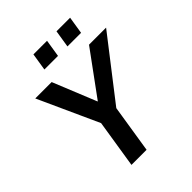

<svg xmlns="http://www.w3.org/2000/svg" viewBox="-248 -1041 1177 1177"><g transform="rotate(-45 340.5 -452.0)"><path d="M196 0 254 -367 263 -274 67 -705H209L324 -422H326L533 -705H681L347 -274L385 -367L327 0ZM432 -791 450 -904H568L550 -791ZM232 -791 250 -904H368L350 -791Z"/></g></svg>

Font: Nunito Sans 7pt SemiCondensed
Style: Bold Italic
Weight: 700
Width: 4
Italic angle: -9°
Designer: Vernon Adams
Foundry: Vernon Adams
Version: Version 3.101;gftools[0.9.27]